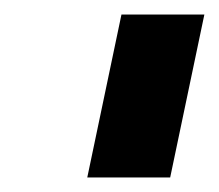

<svg xmlns="http://www.w3.org/2000/svg" viewBox="-20 -743 301 264"><path d="M100 -499 147 -723H261L214 -499Z"/></svg>

Font: PTCRaleway
Style: Bold Italic
Weight: 700
Italic angle: -12°
Designer: Matt McInerney, Pablo Impallari, Rodrigo Fuenzalida
Foundry: Matt McInerney, Pablo Impallari, Rodrigo Fuenzalida
Version: Version 3.000g; ttfautohint (v1.5) -l 8 -r 28 -G 28 -x 14 -D